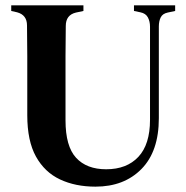

<svg xmlns="http://www.w3.org/2000/svg" viewBox="-20 -681 696 718"><path d="M337 17Q262 17 204.5 -10Q147 -37 114.5 -95.5Q82 -154 82 -250V-358Q82 -414 82 -471Q82 -528 81 -586Q81 -625 44 -635L22 -640V-661H292V-640L264 -634Q226 -625 226 -584Q225 -528 225 -471.5Q225 -415 225 -358V-231Q225 -134 264.5 -91Q304 -48 377 -48Q454 -48 497.5 -94.5Q541 -141 541 -233V-581Q541 -601 533 -616Q525 -631 505 -635L481 -640V-661H635V-640L607 -634Q588 -630 581 -616Q574 -602 574 -582V-239Q574 -115 509 -49Q444 17 337 17Z"/></svg>

Font: DeepMind Serif Text
Style: Regular
Weight: 400
Designer: Frank Grießhammer / Modifications: Colophon Foundry
Foundry: Colophon Foundry
Version: Version 5.003; ttfautohint (v1.8.2)